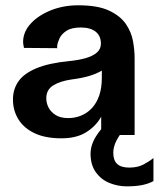

<svg xmlns="http://www.w3.org/2000/svg" viewBox="-20 -500 588 711"><path d="M207.7 12.2Q147.5 12.2 107.8 -6.8Q68.1 -25.7 48 -58.4Q28 -91.1 28 -131.6Q28 -169.3 48 -198.3Q67.9 -227.3 114.1 -246.9Q160.3 -266.5 237.5 -273.9Q270.9 -277.3 297.2 -284.7Q323.5 -292.2 338.6 -305.3Q353.7 -318.3 353.7 -338.5Q353.7 -367.2 334.2 -382.7Q314.6 -398.2 279.4 -398.2Q245.1 -398.2 226.6 -386.2Q208.1 -374.2 200.6 -358.4Q193.1 -342.6 191.9 -330.9Q191.7 -327.7 191.5 -325.5Q191.3 -323.3 192.4 -321.6L68.7 -322.6Q67.2 -329.7 66.3 -335.9Q65.4 -342.1 65.6 -348.5Q67.3 -385.1 95.8 -414.8Q124.3 -444.5 170.1 -462.5Q215.9 -480.4 269.7 -480.4Q342.1 -480.4 383.7 -460.8Q425.4 -441.3 446.1 -411.1Q466.7 -380.9 472.6 -347.2Q478.5 -313.5 478.5 -285.5V0H354.7V-67.7Q335.4 -33 299.3 -10.4Q263.2 12.2 207.7 12.2ZM233.1 -62.7Q258.4 -62.7 281.1 -72.2Q303.9 -81.7 320.9 -100.2Q337.9 -118.7 347.5 -146.6Q357.1 -174.5 357.1 -212.6V-238.5Q335.1 -225.7 307.6 -217.9Q280 -210.1 246.1 -205.9Q203.7 -200 177.5 -184Q151.4 -168 151.4 -136Q151.4 -118.5 159.6 -102.1Q167.9 -85.7 185.8 -74.2Q203.8 -62.7 233.1 -62.7ZM449.6 190.1Q415.8 190.1 384.7 177.3Q353.7 164.4 334.5 137.3Q315.3 110.1 315.3 68.9Q315.3 48.3 324.1 26.7Q332.9 5.1 354.7 -21.6H440.7Q423.5 -2.8 411.5 20.2Q399.5 43.1 399.5 66Q399.5 93.9 414.1 107.3Q428.8 120.6 458.7 120.6Q489.9 120.6 511.6 109Q533.3 97.5 548.2 85.2V170.5Q531.7 180 507.4 185.1Q483.1 190.1 449.6 190.1Z"/></svg>

Font: Panamera Thin
Style: Regular
Weight: 100
Designer: Bastien Sozeau
Foundry: NBR — Bastien Sozeau
Version: Version 3.003;gftools[0.9.33]